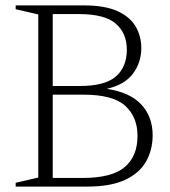

<svg xmlns="http://www.w3.org/2000/svg" viewBox="-20 -690 630 710"><path d="M38 0V-14L121.5 -33.5V-636.5L38 -656V-670H291.5Q367.5 -670 414 -649Q460.5 -628 481.5 -592.2Q502.5 -556.5 502.5 -512Q502.5 -459 471.8 -417.8Q441 -376.5 375 -361.5Q461 -348.5 502.8 -303.2Q544.5 -258 544.5 -190Q544.5 -136 520.2 -93Q496 -50 442.8 -25Q389.5 0 302.5 0ZM271 -638H175V-372H275.5Q367.5 -372 408.2 -407Q449 -442 449 -506.5Q449 -567 408.2 -602.5Q367.5 -638 271 -638ZM288 -340H175V-32H286.5Q393.5 -32 441 -72Q488.5 -112 488.5 -187.5Q488.5 -257.5 443 -298.8Q397.5 -340 288 -340Z"/></svg>

Font: Newsreader Text Light
Style: Regular
Weight: 300
Designer: Hugues Gentile
Foundry: Production Type
Version: Version 1.002